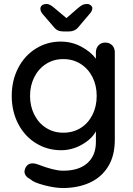

<svg xmlns="http://www.w3.org/2000/svg" viewBox="-20 -745 667 965"><path d="M557 -482V-42Q557 39 522.5 93.5Q488 148 429 174Q370 200 296 200Q256 200 202.5 186Q149 172 134 157Q103 141 103 117Q103 111 107 101Q118 76 144 76Q157 76 172 82Q252 113 297 113Q377 113 419.5 74.5Q462 36 462 -31V-85Q441 -46 391.5 -18Q342 10 287 10Q218 10 161 -25Q104 -60 71.5 -122.5Q39 -185 39 -263Q39 -341 71.5 -403.5Q104 -466 160.5 -501Q217 -536 285 -536Q340 -536 387.5 -511Q435 -486 462 -450V-482Q462 -503 475 -517Q488 -531 509 -531Q530 -531 543.5 -517.5Q557 -504 557 -482ZM466 -263Q466 -316 444.5 -358Q423 -400 385 -424Q347 -448 298 -448Q250 -448 212 -424Q174 -400 152.5 -357.5Q131 -315 131 -263Q131 -211 152.5 -168.5Q174 -126 212 -102Q250 -78 298 -78Q347 -78 385 -101.5Q423 -125 444.5 -167.5Q466 -210 466 -263ZM444 -704Q444 -690 431 -676L376 -611Q358 -587 326 -587H298Q282 -587 270.5 -592.5Q259 -598 249 -611L193 -676Q183 -689 183 -701Q183 -712 191.5 -718.5Q200 -725 215 -725Q230 -725 252 -706L314 -654L374 -706Q386 -716 395 -720.5Q404 -725 418 -725Q428 -725 436 -718.5Q444 -712 444 -704Z"/></svg>

Font: Quicksand Medium
Style: Regular
Weight: 500
Designer: Andrew Paglinawan
Foundry: Andrew Paglinawan
Version: Version 3.000